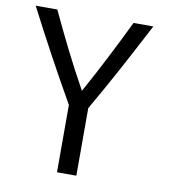

<svg xmlns="http://www.w3.org/2000/svg" viewBox="-79 -760 740 831"><g transform="rotate(10 291.0 -345.0)"><path d="M528 -692H441C388 -583 331 -470 272 -364C213 -469 157 -583 106 -692H11C78 -562 149 -430 227 -294V2H312V-295C390 -429 460 -562 528 -692Z"/></g></svg>

Font: Repo
Style: Regular
Weight: 400
Designer: Stefan Peev
Foundry: Context Ltd
Version: Version 0.000